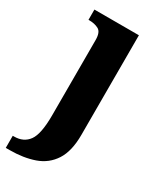

<svg xmlns="http://www.w3.org/2000/svg" viewBox="-219 -602 757 908"><g transform="rotate(30 159.5 -148.0)"><path d="M-22 240V174H-15Q37 174 64 136.5Q91 99 91 -3V-414Q91 -457 69.5 -468.5Q48 -480 18 -480H14V-536H257V8Q257 97 224 148Q191 199 132.5 219.5Q74 240 -1 240Z"/></g></svg>

Font: Noto Serif Ethiopic SemiCondensed ExtraBold
Style: Regular
Weight: 800
Width: 4
Designer: Monotype Design Team
Foundry: Monotype Imaging Inc.
Version: Version 2.102; ttfautohint (v1.8.4.7-5d5b)